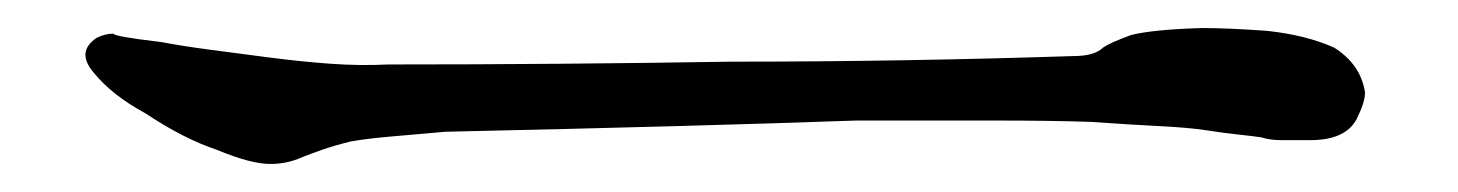

<svg xmlns="http://www.w3.org/2000/svg" viewBox="-20 -389 1040 137"><path d="M954 -323Q954 -316 948 -304Q940 -289 915 -289Q903 -289 894.5 -289Q886 -289 880 -291Q873 -292 863.5 -293Q854 -294 841 -296Q828 -298 807.5 -299Q787 -300 759 -302Q730 -303 688.5 -303Q647 -303 591 -303Q535 -301 462 -299Q389 -297 298 -295Q275 -293 258 -291.5Q241 -290 230 -288Q218 -285 209.5 -282Q201 -279 196 -277Q185 -272 173 -272Q159 -272 135 -282Q111 -290 84 -308Q60 -321 47 -337Q34 -352 49 -362Q55 -365 61 -365Q61 -363 95 -359Q111 -356 130 -353.5Q149 -351 172 -348Q195 -345 216 -343.5Q237 -342 257 -343Q318 -343 379 -343.5Q440 -344 502 -345Q563 -345 624 -346Q685 -347 746 -349Q761 -349 767 -355Q770 -357 774.5 -359Q779 -361 787 -364Q803 -368 838 -369Q847 -369 858.5 -368.5Q870 -368 884 -367Q912 -364 932 -355Q951 -343 954 -323Z"/></svg>

Font: D2Coding
Style: Regular
Weight: 400
Monospace: yes
Designer: Yong-Rak Park; Jeong-Hwan Yoon; Sang-Min Lee;
Foundry: NHN Corporation
Version: Version 1.3.2; Build 20180524